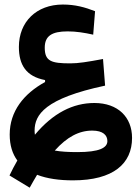

<svg xmlns="http://www.w3.org/2000/svg" viewBox="-20 -492 626 859"><path d="M112.8 347.7C124 327.1 135.3 308.1 146 290C191.4 307.6 246.1 314.9 306.6 314.9C487.8 314.9 570.8 239.7 570.8 125C570.8 32.2 507.8 -31.2 402.3 -31.2C306.6 -31.2 217.3 13.7 136.2 110.8C135.3 105 134.8 98.6 134.8 92.3C134.8 21 181.2 -51.8 450.2 -108.9L440.9 -228C370.1 -214.8 330.6 -208.5 294.9 -208.5C209.5 -208.5 180.2 -217.8 180.2 -278.8C180.2 -331.1 211.9 -351.6 282.7 -351.6C320.8 -351.6 357.4 -345.7 397 -336.9L405.3 -441.9C360.4 -459.5 316.4 -471.7 261.2 -471.7C142.6 -471.7 64.5 -394 64.5 -282.2C64.5 -201.2 97.2 -149.9 181.6 -133.8V-125C86.4 -72.8 23.4 5.9 23.4 109.9C23.4 158.2 35.6 196.3 57.6 226.1C45.4 247.1 33.7 269.5 22.5 293ZM225.1 181.6C279.8 120.6 333.5 92.3 392.6 92.3C441.4 92.3 460.4 113.3 460.4 139.2C460.4 169.4 424.3 188.5 326.2 188.5C285.6 188.5 252 186.5 225.1 181.6Z"/></svg>

Font: Cascadia Code PL SemiBold
Style: Regular
Weight: 600
Monospace: yes
Designer: Aaron Bell
Foundry: Saja Typeworks
Version: Version 2404.023